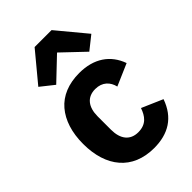

<svg xmlns="http://www.w3.org/2000/svg" viewBox="-238 -888 993 993"><g transform="rotate(-45 258.5 -391.5)"><path d="M281 12C202 12 140 -15 99 -63C58 -110 36 -179 36 -263C36 -347 58 -415 99 -463C140 -511 202 -537 281 -537C388 -537 460 -487 491 -400L371 -348C362 -388 333 -420 281 -420C221 -420 190 -378 190 -311V-213C190 -146 221 -104 281 -104C340 -104 364 -140 379 -183L494 -133C459 -33 385 12 281 12ZM337 -795 469 -636 396 -578 275 -693 154 -578 81 -636 213 -795Z"/></g></svg>

Font: Plexus Sans Bold
Style: Regular
Weight: 700
Version: Version 2.001;PS 002.001;hotconv 1.0.70;makeotf.lib2.5.58329